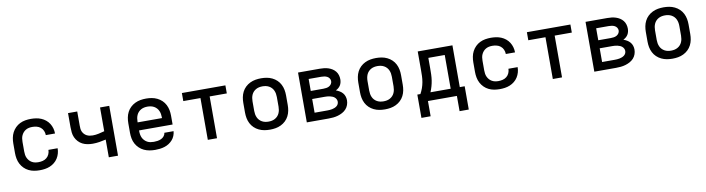

<svg xmlns="http://www.w3.org/2000/svg" viewBox="-28 -1171 7256 1973"><g transform="rotate(-10 3600.0 -184.5)"><path d="M298 8Q268 8 239 3Q210 -2 183.5 -15Q157 -28 136 -49Q115 -70 101.5 -96Q88 -122 82.5 -151.5Q77 -181 77 -210V-310Q77 -339 82.5 -368.5Q88 -398 101.5 -424Q115 -450 136 -471Q157 -492 183.5 -505Q210 -518 239 -523Q268 -528 298 -528Q325 -528 352 -524Q379 -520 404.5 -509.5Q430 -499 451.5 -481.5Q473 -464 487.5 -441Q502 -418 509.5 -391.5Q517 -365 517 -338Q517 -337 517 -337Q517 -337 517 -337H421Q421 -337 421 -337Q421 -337 421 -337Q421 -360 411.5 -382Q402 -404 384 -418.5Q366 -433 343.5 -438.5Q321 -444 298 -444Q280 -444 263 -440.5Q246 -437 231 -428.5Q216 -420 204.5 -407Q193 -394 185.5 -378Q178 -362 175.5 -344.5Q173 -327 173 -310V-210Q173 -193 175.5 -175.5Q178 -158 185.5 -142Q193 -126 204.5 -113Q216 -100 231 -91.5Q246 -83 263 -79.5Q280 -76 298 -76Q321 -76 343.5 -81.5Q366 -87 384 -101.5Q402 -116 411.5 -138Q421 -160 421 -183Q421 -183 421 -183Q421 -183 421 -183H517Q517 -183 517 -183Q517 -183 517 -182Q517 -155 509.5 -128.5Q502 -102 487.5 -79Q473 -56 451.5 -38.5Q430 -21 404.5 -10.5Q379 0 352 4Q325 8 298 8Z M1019 0V-185Q985 -177 950.5 -171.5Q916 -166 881 -166Q853 -166 826 -171Q799 -176 775 -188Q751 -200 732 -220.5Q713 -241 702 -265.5Q691 -290 688 -317.5Q685 -345 685 -372V-520H781V-372Q781 -356 782.5 -340Q784 -324 790.5 -309.5Q797 -295 808 -283Q819 -271 833.5 -263.5Q848 -256 864 -253Q880 -250 896 -250Q927 -250 958 -257Q989 -264 1019 -272V-520H1115V0Z M1503 8Q1473 8 1443.5 3Q1414 -2 1387 -14.5Q1360 -27 1338 -48Q1316 -69 1302 -95Q1288 -121 1282.5 -150.5Q1277 -180 1277 -210V-310Q1277 -340 1282.5 -369Q1288 -398 1301.5 -424.5Q1315 -451 1336.5 -471.5Q1358 -492 1385 -505Q1412 -518 1441 -523Q1470 -528 1500 -528Q1530 -528 1559 -523Q1588 -518 1615 -505Q1642 -492 1663.5 -471.5Q1685 -451 1698.5 -424.5Q1712 -398 1717.5 -369Q1723 -340 1723 -310V-218H1373V-210Q1373 -192 1376 -174.5Q1379 -157 1386.5 -141Q1394 -125 1406.5 -112Q1419 -99 1434.5 -90.5Q1450 -82 1467.5 -79Q1485 -76 1503 -76Q1522 -76 1541.5 -79Q1561 -82 1579 -90Q1597 -98 1610 -114Q1623 -130 1625 -149H1721Q1719 -124 1709.5 -100.5Q1700 -77 1683.5 -58.5Q1667 -40 1646 -26.5Q1625 -13 1601 -5.5Q1577 2 1552 5Q1527 8 1503 8ZM1373 -302H1627V-310Q1627 -328 1624 -345Q1621 -362 1614 -378Q1607 -394 1595 -407Q1583 -420 1567.5 -428.5Q1552 -437 1535 -440.5Q1518 -444 1500 -444Q1482 -444 1465 -440.5Q1448 -437 1432.5 -428.5Q1417 -420 1405 -407Q1393 -394 1386 -378Q1379 -362 1376 -345Q1373 -328 1373 -310Z M2052 0V-436H1873V-520H2327V-436H2148V0Z M2700 8Q2670 8 2641 3Q2612 -2 2585 -15Q2558 -28 2536.5 -48.5Q2515 -69 2501.5 -95.5Q2488 -122 2482.5 -151Q2477 -180 2477 -210V-310Q2477 -340 2482.5 -369Q2488 -398 2501.5 -424.5Q2515 -451 2536.5 -471.5Q2558 -492 2585 -505Q2612 -518 2641 -523Q2670 -528 2700 -528Q2730 -528 2759 -523Q2788 -518 2815 -505Q2842 -492 2863.5 -471.5Q2885 -451 2898.5 -424.5Q2912 -398 2917.5 -369Q2923 -340 2923 -310V-210Q2923 -180 2917.5 -151Q2912 -122 2898.5 -95.5Q2885 -69 2863.5 -48.5Q2842 -28 2815 -15Q2788 -2 2759 3Q2730 8 2700 8ZM2700 -76Q2718 -76 2735 -79.5Q2752 -83 2767.5 -91.5Q2783 -100 2795 -113Q2807 -126 2814 -142Q2821 -158 2824 -175Q2827 -192 2827 -210V-310Q2827 -328 2824 -345Q2821 -362 2814 -378Q2807 -394 2795 -407Q2783 -420 2767.5 -428.5Q2752 -437 2735 -440.5Q2718 -444 2700 -444Q2682 -444 2665 -440.5Q2648 -437 2632.5 -428.5Q2617 -420 2605 -407Q2593 -394 2586 -378Q2579 -362 2576 -345Q2573 -328 2573 -310V-210Q2573 -192 2576 -175Q2579 -158 2586 -142Q2593 -126 2605 -113Q2617 -100 2632.5 -91.5Q2648 -83 2665 -79.5Q2682 -76 2700 -76Z M3085 0V-520H3312Q3335 -520 3357 -517.5Q3379 -515 3400.5 -508Q3422 -501 3441 -489Q3460 -477 3474 -459.5Q3488 -442 3494.5 -420Q3501 -398 3501 -376Q3501 -360 3497 -343.5Q3493 -327 3484.5 -313.5Q3476 -300 3463.5 -289.5Q3451 -279 3436 -272Q3455 -265 3473 -254.5Q3491 -244 3504.5 -228.5Q3518 -213 3524.5 -193Q3531 -173 3531 -153Q3531 -128 3522.5 -104Q3514 -80 3497 -61.5Q3480 -43 3457.5 -31Q3435 -19 3411 -12Q3387 -5 3362 -2.5Q3337 0 3312 0ZM3181 -311H3312Q3328 -311 3344 -313.5Q3360 -316 3373.5 -323.5Q3387 -331 3396 -344.5Q3405 -358 3405 -374Q3405 -390 3396 -403.5Q3387 -417 3373 -424Q3359 -431 3343.5 -433.5Q3328 -436 3312 -436H3181ZM3181 -84H3312Q3325 -84 3338.5 -85Q3352 -86 3364.5 -88.5Q3377 -91 3389.5 -96Q3402 -101 3412.5 -109Q3423 -117 3429 -129Q3435 -141 3435 -155Q3435 -168 3429 -180Q3423 -192 3413 -200.5Q3403 -209 3390.5 -214Q3378 -219 3365 -222Q3352 -225 3338.5 -226Q3325 -227 3312 -227H3181Z M3900 8Q3870 8 3841 3Q3812 -2 3785 -15Q3758 -28 3736.5 -48.5Q3715 -69 3701.5 -95.5Q3688 -122 3682.5 -151Q3677 -180 3677 -210V-310Q3677 -340 3682.5 -369Q3688 -398 3701.5 -424.5Q3715 -451 3736.5 -471.5Q3758 -492 3785 -505Q3812 -518 3841 -523Q3870 -528 3900 -528Q3930 -528 3959 -523Q3988 -518 4015 -505Q4042 -492 4063.5 -471.5Q4085 -451 4098.5 -424.5Q4112 -398 4117.5 -369Q4123 -340 4123 -310V-210Q4123 -180 4117.5 -151Q4112 -122 4098.5 -95.5Q4085 -69 4063.5 -48.5Q4042 -28 4015 -15Q3988 -2 3959 3Q3930 8 3900 8ZM3900 -76Q3918 -76 3935 -79.5Q3952 -83 3967.5 -91.5Q3983 -100 3995 -113Q4007 -126 4014 -142Q4021 -158 4024 -175Q4027 -192 4027 -210V-310Q4027 -328 4024 -345Q4021 -362 4014 -378Q4007 -394 3995 -407Q3983 -420 3967.5 -428.5Q3952 -437 3935 -440.5Q3918 -444 3900 -444Q3882 -444 3865 -440.5Q3848 -437 3832.5 -428.5Q3817 -420 3805 -407Q3793 -394 3786 -378Q3779 -362 3776 -345Q3773 -328 3773 -310V-210Q3773 -192 3776 -175Q3779 -158 3786 -142Q3793 -126 3805 -113Q3817 -100 3832.5 -91.5Q3848 -83 3865 -79.5Q3882 -76 3900 -76Z M4349 159H4253V-84H4285Q4300 -111 4310.5 -140.5Q4321 -170 4326.5 -201Q4332 -232 4333 -263Q4334 -294 4334 -325V-520H4696V-84H4747V159H4651V0H4349ZM4601 -84V-436H4430V-325Q4430 -294 4429 -263Q4428 -232 4423.5 -202Q4419 -172 4410.5 -142Q4402 -112 4390 -84Z M5098 8Q5068 8 5039 3Q5010 -2 4983.5 -15Q4957 -28 4936 -49Q4915 -70 4901.5 -96Q4888 -122 4882.5 -151.5Q4877 -181 4877 -210V-310Q4877 -339 4882.5 -368.5Q4888 -398 4901.5 -424Q4915 -450 4936 -471Q4957 -492 4983.5 -505Q5010 -518 5039 -523Q5068 -528 5098 -528Q5125 -528 5152 -524Q5179 -520 5204.5 -509.5Q5230 -499 5251.5 -481.5Q5273 -464 5287.5 -441Q5302 -418 5309.5 -391.5Q5317 -365 5317 -338Q5317 -337 5317 -337Q5317 -337 5317 -337H5221Q5221 -337 5221 -337Q5221 -337 5221 -337Q5221 -360 5211.5 -382Q5202 -404 5184 -418.5Q5166 -433 5143.5 -438.5Q5121 -444 5098 -444Q5080 -444 5063 -440.5Q5046 -437 5031 -428.5Q5016 -420 5004.5 -407Q4993 -394 4985.5 -378Q4978 -362 4975.5 -344.5Q4973 -327 4973 -310V-210Q4973 -193 4975.5 -175.5Q4978 -158 4985.5 -142Q4993 -126 5004.5 -113Q5016 -100 5031 -91.5Q5046 -83 5063 -79.5Q5080 -76 5098 -76Q5121 -76 5143.5 -81.5Q5166 -87 5184 -101.5Q5202 -116 5211.5 -138Q5221 -160 5221 -183Q5221 -183 5221 -183Q5221 -183 5221 -183H5317Q5317 -183 5317 -183Q5317 -183 5317 -182Q5317 -155 5309.5 -128.5Q5302 -102 5287.5 -79Q5273 -56 5251.5 -38.5Q5230 -21 5204.5 -10.5Q5179 0 5152 4Q5125 8 5098 8Z M5652 0V-436H5473V-520H5927V-436H5748V0Z M6085 0V-520H6312Q6335 -520 6357 -517.5Q6379 -515 6400.5 -508Q6422 -501 6441 -489Q6460 -477 6474 -459.5Q6488 -442 6494.5 -420Q6501 -398 6501 -376Q6501 -360 6497 -343.5Q6493 -327 6484.5 -313.5Q6476 -300 6463.5 -289.5Q6451 -279 6436 -272Q6455 -265 6473 -254.5Q6491 -244 6504.5 -228.5Q6518 -213 6524.5 -193Q6531 -173 6531 -153Q6531 -128 6522.5 -104Q6514 -80 6497 -61.5Q6480 -43 6457.5 -31Q6435 -19 6411 -12Q6387 -5 6362 -2.5Q6337 0 6312 0ZM6181 -311H6312Q6328 -311 6344 -313.5Q6360 -316 6373.5 -323.5Q6387 -331 6396 -344.5Q6405 -358 6405 -374Q6405 -390 6396 -403.5Q6387 -417 6373 -424Q6359 -431 6343.5 -433.5Q6328 -436 6312 -436H6181ZM6181 -84H6312Q6325 -84 6338.5 -85Q6352 -86 6364.5 -88.5Q6377 -91 6389.5 -96Q6402 -101 6412.5 -109Q6423 -117 6429 -129Q6435 -141 6435 -155Q6435 -168 6429 -180Q6423 -192 6413 -200.5Q6403 -209 6390.5 -214Q6378 -219 6365 -222Q6352 -225 6338.5 -226Q6325 -227 6312 -227H6181Z M6900 8Q6870 8 6841 3Q6812 -2 6785 -15Q6758 -28 6736.5 -48.5Q6715 -69 6701.5 -95.5Q6688 -122 6682.5 -151Q6677 -180 6677 -210V-310Q6677 -340 6682.5 -369Q6688 -398 6701.5 -424.5Q6715 -451 6736.5 -471.5Q6758 -492 6785 -505Q6812 -518 6841 -523Q6870 -528 6900 -528Q6930 -528 6959 -523Q6988 -518 7015 -505Q7042 -492 7063.5 -471.5Q7085 -451 7098.5 -424.5Q7112 -398 7117.5 -369Q7123 -340 7123 -310V-210Q7123 -180 7117.5 -151Q7112 -122 7098.5 -95.5Q7085 -69 7063.5 -48.5Q7042 -28 7015 -15Q6988 -2 6959 3Q6930 8 6900 8ZM6900 -76Q6918 -76 6935 -79.5Q6952 -83 6967.5 -91.5Q6983 -100 6995 -113Q7007 -126 7014 -142Q7021 -158 7024 -175Q7027 -192 7027 -210V-310Q7027 -328 7024 -345Q7021 -362 7014 -378Q7007 -394 6995 -407Q6983 -420 6967.5 -428.5Q6952 -437 6935 -440.5Q6918 -444 6900 -444Q6882 -444 6865 -440.5Q6848 -437 6832.5 -428.5Q6817 -420 6805 -407Q6793 -394 6786 -378Q6779 -362 6776 -345Q6773 -328 6773 -310V-210Q6773 -192 6776 -175Q6779 -158 6786 -142Q6793 -126 6805 -113Q6817 -100 6832.5 -91.5Q6848 -83 6865 -79.5Q6882 -76 6900 -76Z"/></g></svg>

Font: Iosevka SS04 Medium Extended
Style: Regular
Weight: 500
Width: 7
Monospace: yes
Designer: Belleve Invis
Foundry: Belleve Invis
Version: Version 19.0.0; ttfautohint (v1.8.4)